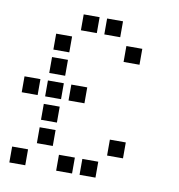

<svg xmlns="http://www.w3.org/2000/svg" viewBox="-77 -754 753 808"><g transform="rotate(10 300.0 -350.0)"><path d="M217 -684Q216 -684 216 -684Q216 -684 216 -683V-617Q216 -616 216 -616Q216 -616 217 -616H283Q284 -616 284 -616Q284 -616 284 -617V-683Q284 -684 284 -684Q284 -684 283 -684ZM317 -684Q316 -684 316 -684Q316 -684 316 -683V-617Q316 -616 316 -616Q316 -616 317 -616H383Q384 -616 384 -616Q384 -616 384 -617V-683Q384 -684 384 -684Q384 -684 383 -684ZM117 -584Q116 -584 116 -584Q116 -584 116 -583V-517Q116 -516 116 -516Q116 -516 117 -516H183Q184 -516 184 -516Q184 -516 184 -517V-583Q184 -584 184 -584Q184 -584 183 -584ZM417 -584Q416 -584 416 -584Q416 -584 416 -583V-517Q416 -516 416 -516Q416 -516 417 -516H483Q484 -516 484 -516Q484 -516 484 -517V-583Q484 -584 484 -584Q484 -584 483 -584ZM117 -484Q116 -484 116 -484Q116 -484 116 -483V-417Q116 -416 116 -416Q116 -416 117 -416H183Q184 -416 184 -416Q184 -416 184 -417V-483Q184 -484 184 -484Q184 -484 183 -484ZM17 -384Q16 -384 16 -384Q16 -384 16 -383V-317Q16 -316 16 -316Q16 -316 17 -316H83Q84 -316 84 -316Q84 -316 84 -317V-383Q84 -384 84 -384Q84 -384 83 -384ZM117 -384Q116 -384 116 -384Q116 -384 116 -383V-317Q116 -316 116 -316Q116 -316 117 -316H183Q184 -316 184 -316Q184 -316 184 -317V-383Q184 -384 184 -384Q184 -384 183 -384ZM217 -384Q216 -384 216 -384Q216 -384 216 -383V-317Q216 -316 216 -316Q216 -316 217 -316H283Q284 -316 284 -316Q284 -316 284 -317V-383Q284 -384 284 -384Q284 -384 283 -384ZM117 -284Q116 -284 116 -284Q116 -284 116 -283V-217Q116 -216 116 -216Q116 -216 117 -216H183Q184 -216 184 -216Q184 -216 184 -217V-283Q184 -284 184 -284Q184 -284 183 -284ZM117 -184Q116 -184 116 -184Q116 -184 116 -183V-117Q116 -116 116 -116Q116 -116 117 -116H183Q184 -116 184 -116Q184 -116 184 -117V-183Q184 -184 184 -184Q184 -184 183 -184ZM417 -184Q416 -184 416 -184Q416 -184 416 -183V-117Q416 -116 416 -116Q416 -116 417 -116H483Q484 -116 484 -116Q484 -116 484 -117V-183Q484 -184 484 -184Q484 -184 483 -184ZM17 -84Q16 -84 16 -84Q16 -84 16 -83V-17Q16 -16 16 -16Q16 -16 17 -16H83Q84 -16 84 -16Q84 -16 84 -17V-83Q84 -84 84 -84Q84 -84 83 -84ZM217 -84Q216 -84 216 -84Q216 -84 216 -83V-17Q216 -16 216 -16Q216 -16 217 -16H283Q284 -16 284 -16Q284 -16 284 -17V-83Q284 -84 284 -84Q284 -84 283 -84ZM317 -84Q316 -84 316 -84Q316 -84 316 -83V-17Q316 -16 316 -16Q316 -16 317 -16H383Q384 -16 384 -16Q384 -16 384 -17V-83Q384 -84 384 -84Q384 -84 383 -84Z"/></g></svg>

Font: Doto Black SemiBold
Style: Regular
Weight: 600
Monospace: yes
Version: Version 1.000